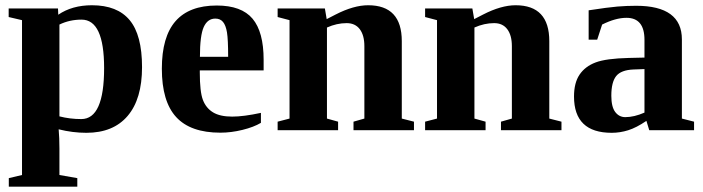

<svg xmlns="http://www.w3.org/2000/svg" viewBox="-20 -491 2652 724"><path d="M199.7 -435.5Q252 -471.2 326.7 -471.2Q422.4 -471.2 469 -415Q515.6 -358.9 515.6 -237.8Q515.6 -117.7 461.4 -54Q407.2 9.8 305.7 9.8Q253.9 9.8 201.2 -3.4Q204.1 28.8 204.1 68.8V168.9L271.5 180.7V212.9H13.2V180.7L63 168.9V-415L12.7 -426.8V-459H198.7ZM372.6 -234.4Q372.6 -417 287.6 -417Q242.2 -417 204.1 -398.4V-52.2Q243.7 -42 286.6 -42Q372.6 -42 372.6 -234.4Z M797.4 -470.2Q890.6 -470.2 932.4 -420.4Q974.1 -370.6 974.1 -265.6V-225.6H733.4V-217.8Q733.4 -145 745.1 -114.3Q756.8 -83.5 783.2 -67.4Q809.6 -51.3 855.5 -51.3Q898.4 -51.3 963.9 -65.4V-27.8Q937 -11.7 894.3 -1.2Q851.6 9.3 811 9.3Q698.2 9.3 644.3 -49.6Q590.3 -108.4 590.3 -231.9Q590.3 -352.1 641.8 -411.1Q693.4 -470.2 797.4 -470.2ZM792 -420.9Q762.7 -420.9 748.3 -389.2Q733.9 -357.4 733.9 -276.9H840.3Q840.3 -342.3 835.9 -368.9Q831.5 -395.5 821 -408.2Q810.5 -420.9 792 -420.9Z M1211.9 -418.9 1245.1 -436Q1313.5 -471.2 1368.2 -471.2Q1495.1 -471.2 1495.1 -335.9V-43.9L1541 -32.2V0H1313V-32.2L1354 -43.9V-316.9Q1354 -357.9 1336.7 -380.9Q1319.3 -403.8 1287.1 -403.8Q1250 -403.8 1212.9 -387.2V-43.9L1254.9 -32.2V0H1026.9V-32.2L1071.8 -43.9V-415L1026.9 -426.8V-459H1205.1Z M1768.1 -418.9 1801.3 -436Q1869.6 -471.2 1924.3 -471.2Q2051.3 -471.2 2051.3 -335.9V-43.9L2097.2 -32.2V0H1869.1V-32.2L1910.2 -43.9V-316.9Q1910.2 -357.9 1892.8 -380.9Q1875.5 -403.8 1843.3 -403.8Q1806.2 -403.8 1769 -387.2V-43.9L1811 -32.2V0H1583V-32.2L1627.9 -43.9V-415L1583 -426.8V-459H1761.2Z M2378.9 -469.2Q2551.3 -469.2 2551.3 -342.3V-43.9L2597.2 -32.2V0H2428.2L2417.5 -35.2Q2379.4 -9.3 2348.6 0.2Q2317.9 9.8 2286.6 9.8Q2144.5 9.8 2144.5 -127Q2144.5 -178.7 2165.5 -209.7Q2186.5 -240.7 2226.1 -255.6Q2265.6 -270.5 2350.6 -272.5L2410.2 -273.9V-340.8Q2410.2 -423.8 2342.3 -423.8Q2301.3 -423.8 2250.5 -398.4L2231.9 -341.3H2199.7V-452.1Q2273.4 -463.4 2308.1 -466.3Q2342.8 -469.2 2378.9 -469.2ZM2410.2 -230.5 2369.1 -229Q2321.8 -227.1 2303.5 -204.1Q2285.2 -181.2 2285.2 -129.9Q2285.2 -88.4 2299.8 -68.8Q2314.5 -49.3 2337.9 -49.3Q2371.1 -49.3 2410.2 -66.4Z"/></svg>

Font: Tinos
Style: Bold
Weight: 700
Designer: Steve Matteson
Foundry: Monotype Imaging Inc.
Version: Version 1.23